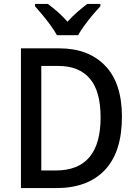

<svg xmlns="http://www.w3.org/2000/svg" viewBox="-20 -961 699 981"><path d="M603 -365Q603 -184 515.5 -92Q428 0 267 0H87V-714H283Q432 -714 517.5 -625Q603 -536 603 -365ZM494 -361Q494 -496 438.5 -560Q383 -624 279 -624H191V-90H265Q494 -90 494 -361ZM271 -781Q259 -803 239.5 -830Q220 -857 198.5 -883Q177 -909 159 -929V-941H224Q248 -924 274.5 -900.5Q301 -877 325 -850Q350 -878 375.5 -900Q401 -922 426 -941H493V-929Q475 -910 453 -884Q431 -858 411 -830.5Q391 -803 379 -781Z"/></svg>

Font: Noto Sans Sinhala UI SemiCondensed Medium
Style: Regular
Weight: 500
Width: 4
Designer: Jelle Bosma - Monotype Design Team
Foundry: Monotype Imaging Inc.
Version: Version 2.006; ttfautohint (v1.8.4.7-5d5b)